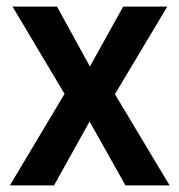

<svg xmlns="http://www.w3.org/2000/svg" viewBox="-20 -563 545 583"><path d="M176 -278 18 -543H153L253 -361L354 -543H488L329 -277L495 0H361L252 -194L144 0H10Z"/></svg>

Font: Noto Sans SemiCondensed SemiBold
Style: Regular
Weight: 600
Width: 4
Designer: Monotype Design Team
Foundry: Monotype Imaging Inc.
Version: Version 2.013; ttfautohint (v1.8.4.7-5d5b)